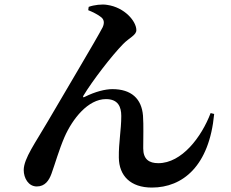

<svg xmlns="http://www.w3.org/2000/svg" viewBox="-20 -807 1040 866"><path d="M378 -761C396 -754 423 -741 438 -728C449 -718 452 -704 443 -684C413 -626 262 -374 196 -260C141 -165 87 -92 87 -40C87 -4 108 34 146 34C183 34 201 7 212 -23C229 -70 246 -131 271 -189C307 -271 377 -360 458 -360C512 -360 527 -326 527 -284C527 -220 515 -165 516 -96C517 -14 569 39 665 39C804 39 924 -58 946 -293L930 -297C889 -189 800 -71 694 -71C653 -71 626 -88 626 -138C626 -193 628 -238 625 -285C619 -362 572 -405 487 -405C455 -405 410 -394 362 -370C355 -366 353 -369 356 -375C397 -443 484 -556 535 -608C563 -637 595 -648 595 -671C595 -711 542 -774 463 -785C441 -789 404 -785 380 -776Z"/></svg>

Font: Noto Serif CJK KR
Style: Bold
Weight: 700
Designer: Ryoko NISHIZUKA 西塚涼子 (kana & ideographs); Frank Grießhammer (Latin, Greek & Cyrillic); Wenlong ZHANG 张文龙 (bopomofo); San
Foundry: Adobe
Version: Version 2.001;hotconv 1.1.0;makeotfexe 2.6.0